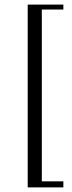

<svg xmlns="http://www.w3.org/2000/svg" viewBox="-20 -688 315 836"><path d="M100.6 -668H255.9V-646.5H162.1V101.6H255.9V127.9H100.6Z"/></svg>

Font: Bentham
Style: Regular
Weight: 400
Version: Version 002.002